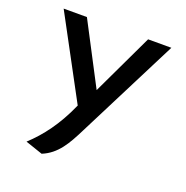

<svg xmlns="http://www.w3.org/2000/svg" viewBox="-124 -587 896 923"><g transform="rotate(20 323.5 -126.0)"><path d="M98 190 186 220C260 190 296 125 334 49L598 -472H479L330 -158L166 -472H47L270 -57L268 -53C220 55 162 131 98 190Z"/></g></svg>

Font: Bluebird
Style: Li
Weight: 300
Designer: Jasper
Foundry: Cannot Into Space Fonts
Version: Version 0.98